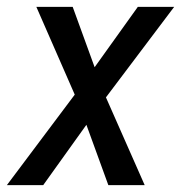

<svg xmlns="http://www.w3.org/2000/svg" viewBox="-27 -540 547 560"><path d="M99 0H-7L191 -264L79 -520H185L249 -344L375 -520H481L282 -256L395 0H289L225 -176Z"/></svg>

Font: Iosevka Medium
Style: Italic
Weight: 500
Italic angle: -9°
Monospace: yes
Designer: Belleve Invis
Foundry: Belleve Invis
Version: Version 32.5.0; ttfautohint (v1.8.4)